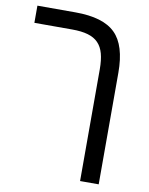

<svg xmlns="http://www.w3.org/2000/svg" viewBox="-87 -663 709 914"><g transform="rotate(10 267.0 -205.5)"><path d="M454 188H364V-352Q364 -397 355.5 -428Q347 -459 328 -478.5Q309 -498 278 -507Q247 -516 202 -516H19V-599H203Q338 -599 396 -541Q454 -484 454 -351Z"/></g></svg>

Font: Libra Sans
Style: Regular
Weight: 400
Foundry: Context Ltd
Version: Version 1.000; ttfautohint (v1.3)